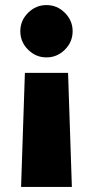

<svg xmlns="http://www.w3.org/2000/svg" viewBox="-20 -532 346 756"><path d="M263 204H63L78 -245H248ZM163 -512Q205 -512 235.5 -481.5Q266 -451 266 -409Q266 -367 235.5 -336.5Q205 -306 163 -306Q121 -306 90.5 -336.5Q60 -367 60 -409Q60 -451 90.5 -481.5Q121 -512 163 -512Z"/></svg>

Font: Oak Sans Black
Style: Regular
Weight: 900
Designer: Erik Kennedy, Walven
Foundry: Erik Kennedy, Walven
Version: Version 1.000